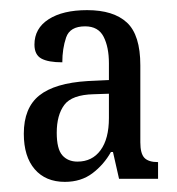

<svg xmlns="http://www.w3.org/2000/svg" viewBox="-20 -739 350 379"><path d="M108 -380Q70 -380 48.5 -405Q27 -430 27 -475Q27 -526 57.5 -550.5Q88 -575 153 -579L195 -581V-614Q195 -646 184.5 -666.5Q174 -687 148 -687Q118 -687 110.5 -665Q103 -643 103 -616Q75 -616 61.5 -623.5Q48 -631 48 -651Q48 -683 76 -701Q104 -719 152 -719Q204 -719 230.5 -694.5Q257 -670 257 -610V-458Q257 -436 265 -427.5Q273 -419 292 -419V-386H215L203 -439H199Q185 -414 162.5 -397Q140 -380 108 -380ZM133 -420Q162 -420 178.5 -442.5Q195 -465 195 -506V-554L165 -553Q122 -552 107 -532Q92 -512 92 -477Q92 -445 103 -432.5Q114 -420 133 -420Z"/></svg>

Font: Noto Serif ExtraCondensed
Style: Regular
Weight: 400
Width: 2
Designer: Monotype Design Team
Foundry: Monotype Imaging Inc.
Version: Version 2.015